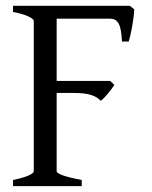

<svg xmlns="http://www.w3.org/2000/svg" viewBox="-20 -635 518 655"><path d="M24.4 0V-21Q57.6 -27.8 76.4 -35.9Q95.2 -43.9 95.2 -50.8V-564Q95.2 -569.8 77.4 -578.6Q59.6 -587.4 24.4 -594.2V-615.2H422.9L438 -603Q437.5 -590.3 435.5 -575.2Q433.6 -560.1 430.9 -544.9Q428.2 -529.8 425 -516.1Q421.9 -502.4 418.9 -493.2H396Q395 -515.6 392.3 -530.8Q389.6 -545.9 384.5 -554.9Q379.4 -564 372.3 -567.6Q365.2 -571.3 356 -571.3H173.3V-358.9H356L370.1 -345.2Q365.7 -338.4 359.9 -330.6Q354 -322.8 347.7 -315.2Q341.3 -307.6 335.2 -301.3Q329.1 -294.9 324.2 -291Q316.9 -298.3 308.6 -303.2Q300.3 -308.1 289.3 -311.5Q278.3 -314.9 263.4 -316.4Q248.5 -317.9 228 -317.9H173.3V-50.8Q173.3 -44.9 192.1 -37.6Q210.9 -30.3 258.8 -21V0Z"/></svg>

Font: Gentium Plus Cyr
Style: Regular
Weight: 400
Designer: J. Victor Gaultney, Annie Olsen, Iska Routamaa, Becca Hirsbrunner
Foundry: SIL International
Version: Version 5.000